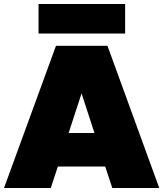

<svg xmlns="http://www.w3.org/2000/svg" viewBox="-20 -936 813 956"><path d="M539.1 0 503.9 -106.9H268.1L232.9 0H0L258.8 -708H515.1L772.9 0ZM171.9 -769V-916H603V-769ZM450.2 -273.9 386.2 -471.2 321.8 -273.9Z"/></svg>

Font: SVN-Poppins Black
Style: Regular
Weight: 900
Designer: Ninad Kale (Devanagari), Jonny Pinhorn (Latin)
Foundry: Indian Type Foundry
Version: Version 3.002 2017